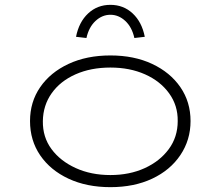

<svg xmlns="http://www.w3.org/2000/svg" viewBox="-20 -763 911 793"><path d="M436 10Q338 10 263 -25Q188 -60 146 -121.5Q104 -183 104 -263Q104 -342 146 -403Q188 -464 263 -499Q338 -534 436 -534Q534 -534 608.5 -499Q683 -464 725 -403Q767 -342 767 -263Q767 -185 725 -122.5Q683 -60 608.5 -25Q534 10 436 10ZM436 -40Q515 -40 577.5 -68.5Q640 -97 677 -147Q714 -197 714 -263Q715 -327 678.5 -377.5Q642 -428 579 -456Q516 -484 436 -484Q355 -484 292 -456Q229 -428 193.5 -378Q158 -328 157 -263Q156 -197 192.5 -147.5Q229 -98 292.5 -69Q356 -40 436 -40ZM337 -606 294 -611Q306 -672 344 -707.5Q382 -743 436 -743Q490 -743 528 -707.5Q566 -672 578 -611L535 -606Q525 -651 497.5 -676.5Q470 -702 436 -702Q402 -702 374.5 -676.5Q347 -651 337 -606Z"/></svg>

Font: Lexend Tera ExtraLight
Style: Regular
Weight: 250
Designer: Bonnie Shaver-Troup, Thomas Jockin
Foundry: Lexend
Version: Version 1.007